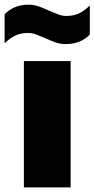

<svg xmlns="http://www.w3.org/2000/svg" viewBox="-60 -816 411 836"><path d="M44 0V-550H247.5V0ZM227 -624Q201.5 -624 179.2 -632.2Q157 -640.5 136.5 -650Q117 -658.5 98.5 -665.5Q80 -672.5 61 -672.5Q31.5 -672.5 8 -661.8Q-15.5 -651 -40 -627.5V-754Q0.5 -795.5 64 -795.5Q89.5 -795.5 111.8 -787Q134 -778.5 155 -769Q174 -760.5 192.5 -753.5Q211 -746.5 230 -746.5Q259.5 -746.5 283 -757.2Q306.5 -768 331 -792V-665.5Q290.5 -624 227 -624Z"/></svg>

Font: Encode Sans SmCnd Black
Style: Regular
Weight: 900
Width: 4
Designer: Multiple Designers
Foundry: Impallari Type
Version: Version 3.002; ttfautohint (v1.8.3) -l 8 -r 50 -G 200 -x 14 